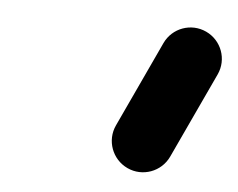

<svg xmlns="http://www.w3.org/2000/svg" viewBox="-32 -626 384 310"><g transform="rotate(5 160.5 -471.0)"><path d="M291.3 -586.7C266.1 -598.5 236 -587.6 224.2 -562.3C202.6 -516 181 -469.7 159.4 -423.3C147.6 -398.1 158.6 -368 183.9 -356.2C209.1 -344.4 239.2 -355.4 251 -380.7C272.6 -427 294.2 -473.3 315.8 -519.6C327.6 -544.9 316.6 -574.9 291.3 -586.7Z"/></g></svg>

Font: FRB American Cursive Guidelines Ultra
Style: Bold Italic
Weight: 1000
Italic angle: -25°
Version: Version 2.0;Modular Font Editor K font №1